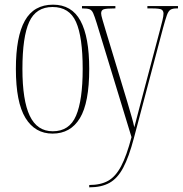

<svg xmlns="http://www.w3.org/2000/svg" viewBox="-20 -562 782 822"><path d="M205 10Q130 10 89 -57Q48 -124 48 -267Q48 -405 86.5 -473.5Q125 -542 207 -542Q287 -542 324.5 -473Q362 -404 362 -267Q362 -122 322 -56Q282 10 205 10ZM206 0Q277 0 305.5 -66.5Q334 -133 334 -267Q334 -404 305.5 -468Q277 -532 205 -532Q134 -532 105 -468Q76 -404 76 -267Q76 -132 107.5 -66Q139 0 206 0ZM362 230Q411 230 443 212Q475 194 498.5 149.5Q522 105 543 25L394 -463Q385 -492 379 -505.5Q373 -519 363 -522.5Q353 -526 332 -526H331V-536H474V-526H471Q434 -526 423.5 -522Q413 -518 413 -505Q413 -497 418.5 -478.5Q424 -460 432 -433L495 -225Q514 -163 525.5 -124Q537 -85 544 -60.5Q551 -36 555 -17Q563 -47 576 -97.5Q589 -148 603 -200L665 -434Q671 -457 675.5 -475Q680 -493 680 -504Q680 -515 672.5 -520.5Q665 -526 629 -526H611V-536H742V-526H737Q719 -526 710 -520.5Q701 -515 694.5 -497Q688 -479 678 -442L553 30Q532 110 507.5 156Q483 202 448.5 221Q414 240 363 240H362Z"/></svg>

Font: Noto Serif Display ExtraCondensed Thin
Style: Regular
Weight: 100
Width: 2
Designer: Monotype Design Team
Foundry: Monotype Imaging Inc.
Version: Version 2.009